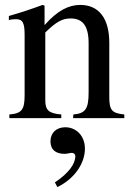

<svg xmlns="http://www.w3.org/2000/svg" viewBox="-20 -480 540 780"><path d="M485 0V-15C436 -20 424 -31 424 -85V-306C424 -405 382 -460 306 -460C260 -460 214 -438 162 -379H161V-457L153 -460C104 -442 71 -431 16 -415V-398C23 -401 34 -402 45 -402C73 -402 80 -386 80 -337V-94C80 -35 69 -19 18 -15V0H229V-15C178 -19 164 -33 164 -72V-348C210 -393 234 -405 267 -405C316 -405 340 -375 340 -304V-105C340 -39 328 -19 278 -15L277 0ZM213 280C282 247 325 184 325 124C325 72 290 37 245 37C209 37 185 60 185 94C185 128 206 145 243 145C254 145 264 141 272 141C280 141 286 147 286 154C286 187 258 224 203 261Z"/></svg>

Font: STIXGeneral
Style: Regular
Weight: 400
Designer: MicroPress Inc., with final additions and corrections provided by Coen Hoffman, Elsevier (retired)
Version: Version 1.1.0